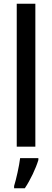

<svg xmlns="http://www.w3.org/2000/svg" viewBox="-20 -780 277 1021"><path d="M168 0V-760H69V0ZM184 71V61H87C82 103 66 174 55 209V221H112C141 178 170 117 184 71Z"/></svg>

Font: Noto Sans Kannada Condensed Medium
Style: Regular
Weight: 500
Width: 3
Designer: Jelle Bosma - Monotype Design Team
Foundry: Monotype Imaging Inc.
Version: Version 2.005